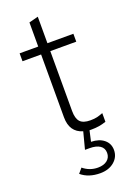

<svg xmlns="http://www.w3.org/2000/svg" viewBox="-162 -685 676 980"><g transform="rotate(-20 176.0 -195.0)"><path d="M205 235Q174 235 148 226.5Q122 218 102 201L124 175Q159 204 204 204Q236 204 254.5 189Q273 174 273 149Q273 123 253 109.5Q233 96 197 96H172L196 4Q128 -16 128 -97V-438H27V-481H128V-612L178 -625V-481H319V-438H178V-113Q178 -72 194.5 -54Q211 -36 250 -36Q272 -36 286.5 -39.5Q301 -43 319 -50V-3Q299 4 280 7Q261 10 241 10Q237 10 234 10Q231 10 228 10L215 68Q259 69 285 90.5Q311 112 311 147Q311 185 281.5 210Q252 235 205 235Z"/></g></svg>

Font: Red Hat Text VF
Style: Regular
Weight: 300
Designer: Pentagram, MCKL
Foundry: Pentagram, MCKL
Version: Version 1.023